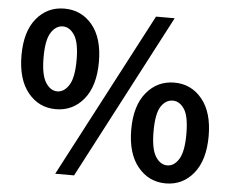

<svg xmlns="http://www.w3.org/2000/svg" viewBox="-53 -816 1070 892"><g transform="rotate(5 481.5 -370.0)"><path d="M212 -285Q133 -285 82.5 -347Q32 -409 32 -521Q32 -632 82.5 -693Q133 -754 212 -754Q292 -754 342.5 -693Q393 -632 393 -521Q393 -409 342.5 -347Q292 -285 212 -285ZM212 -368Q244 -368 266.5 -403.5Q289 -439 289 -521Q289 -602 266.5 -636.5Q244 -671 212 -671Q180 -671 157.5 -636.5Q135 -602 135 -521Q135 -439 157.5 -403.5Q180 -368 212 -368ZM236 14 639 -754H726L324 14ZM751 14Q672 14 621 -48Q570 -110 570 -222Q570 -333 621 -394.5Q672 -456 751 -456Q830 -456 880.5 -394.5Q931 -333 931 -222Q931 -110 880.5 -48Q830 14 751 14ZM751 -70Q783 -70 805 -105.5Q827 -141 827 -222Q827 -305 805 -338.5Q783 -372 751 -372Q718 -372 696 -338.5Q674 -305 674 -222Q674 -141 696 -105.5Q718 -70 751 -70Z"/></g></svg>

Font: Source Han Sans
Style: Bold
Weight: 700
Designer: Ryoko NISHIZUKA Ë•øÂ°öÊ∂ºÂ≠ê (kana, bopomofo & ideographs); Paul D. Hunt (Latin, Greek & Cyrillic); Sandoll Communicatio
Foundry: Adobe
Version: Version 2.004;hotconv 1.0.118;makeotfexe 2.5.65603